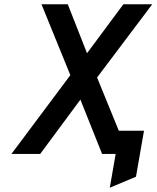

<svg xmlns="http://www.w3.org/2000/svg" viewBox="-20 -720 732 898"><path d="M493.5 158 521 0H485L503.5 -108.5H653.5L616 106.5ZM33.5 0 309 -368.5 174 -700H297L387 -471L557 -700H692L434 -357.5L580 0H457.5L356 -254L168 0Z"/></svg>

Font: Overpass SemiBold
Style: Italic
Weight: 600
Italic angle: -10°
Designer: Delve Withrington, Dave Bailey, Thomas Jockin
Foundry: Delve Fonts LLC
Version: Version 4.000